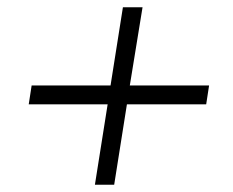

<svg xmlns="http://www.w3.org/2000/svg" viewBox="-20 -548 640 528"><path d="M241 -40 276 -261H59L67 -313H284L318 -528H372L337 -313H555L547 -261H329L294 -40Z"/></svg>

Font: Nunito Sans 10pt Light
Style: Italic
Weight: 300
Italic angle: -9°
Designer: Vernon Adams
Foundry: Vernon Adams
Version: Version 3.101;gftools[0.9.27]